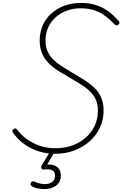

<svg xmlns="http://www.w3.org/2000/svg" viewBox="-20 -1035 839 1316"><path d="M360 19Q300 19 251.5 4Q203 -11 167 -33.5Q131 -56 106.5 -81Q82 -106 69 -125Q65 -133 65 -138.5Q65 -144 73 -149Q84 -158 89 -154.5Q94 -151 98 -146Q121 -114 158.5 -85.5Q196 -57 246.5 -38Q297 -19 360 -19Q422 -19 475 -38Q528 -57 567.5 -91.5Q607 -126 629 -173Q651 -220 651 -277Q651 -320 636.5 -352.5Q622 -385 595 -410.5Q568 -436 530 -459.5Q492 -483 446 -510Q418 -526 389 -543.5Q360 -561 335.5 -581.5Q311 -602 292.5 -626.5Q274 -651 263 -683.5Q252 -716 252 -757Q252 -815 273.5 -862.5Q295 -910 334 -944.5Q373 -979 424.5 -997Q476 -1015 535 -1015Q595 -1015 642 -999Q689 -983 726 -955Q763 -927 794 -890Q800 -881 798.5 -876Q797 -871 790 -865Q784 -860 777.5 -861Q771 -862 764 -869Q736 -899 703.5 -924Q671 -949 630 -963.5Q589 -978 532 -978Q481 -978 438 -962Q395 -946 362 -917Q329 -888 310.5 -847.5Q292 -807 292 -759Q292 -717 305 -686Q318 -655 342 -630.5Q366 -606 399 -584Q432 -562 472 -539Q512 -515 550.5 -491.5Q589 -468 621 -439Q653 -410 671.5 -371Q690 -332 690 -278Q690 -215 665 -161Q640 -107 594.5 -66.5Q549 -26 489 -3.5Q429 19 360 19ZM282 261Q264 261 239.5 256.5Q215 252 196 239Q189 234 189 228Q189 222 193 215Q199 208 204.5 207.5Q210 207 216 210Q232 217 250 222Q268 227 287 227Q320 227 338.5 212Q357 197 357 169Q357 143 339 132.5Q321 122 281 127Q274 128 270.5 126Q267 124 264 119Q262 112 263 107Q264 102 270 92L326 0H358L294 109L285 97Q321 89 345.5 96.5Q370 104 383.5 122Q397 140 397 169Q397 197 383 217.5Q369 238 343.5 249.5Q318 261 282 261Z"/></svg>

Font: Playwrite AU QLD Thin
Style: Regular
Weight: 250
Designer: Veronika Burian, José Scaglione
Foundry: TypeTogether
Version: Version 1.002